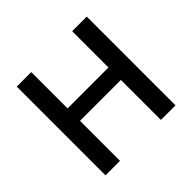

<svg xmlns="http://www.w3.org/2000/svg" viewBox="-171 -903 1092 1092"><g transform="rotate(-45 375.5 -357.0)"><path d="M657.2 0H540V-321.8H210.9V0H94.2V-713.9H210.9V-421.9H540V-713.9H657.2Z"/></g></svg>

Font: f1_31487          
Style: Regular
Weight: 600
Foundry: Ascender Corporation
Version: Version 1.10